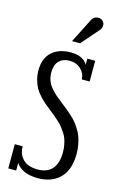

<svg xmlns="http://www.w3.org/2000/svg" viewBox="-137 -965 648 1033"><g transform="rotate(15 187.0 -449.0)"><path d="M299.8 -845.2 216.8 -750H171.9L237.8 -879.9Q250 -908.2 276.9 -908.2Q292.5 -908.2 302.2 -898.4Q312 -888.7 312 -875Q312 -857.4 299.8 -845.2ZM210.9 -410.2Q228.5 -397 240 -387.5Q251.5 -377.9 268.1 -362.8Q284.7 -347.7 295.4 -334.5Q306.2 -321.3 318.1 -302.5Q330.1 -283.7 336.9 -264.6Q343.8 -245.6 348.4 -221.2Q353 -196.8 353 -169.9Q353 -83 308.3 -36.6Q263.7 9.8 183.1 9.8Q98.1 9.8 62 -42V0H18.1V-134.8H62Q62 -91.3 89.4 -63.2Q116.7 -35.2 171.9 -35.2Q224.6 -35.2 252.2 -66.7Q279.8 -98.1 279.8 -160.2Q279.8 -181.6 275.9 -201.2Q272 -220.7 266.6 -235.4Q261.2 -250 250.2 -266.1Q239.3 -282.2 231.4 -292Q223.6 -301.8 207.8 -316.4Q191.9 -331.1 183.8 -337.6Q175.8 -344.2 157.2 -358.9Q134.3 -377 120.8 -388.4Q107.4 -399.9 89.6 -419.2Q71.8 -438.5 62 -456.3Q52.2 -474.1 45.2 -499Q38.1 -523.9 38.1 -551.8Q38.1 -619.1 77.1 -654.5Q116.2 -689.9 182.1 -689.9Q252 -689.9 275.9 -646V-680.2H319.8V-564.9H275.9Q275.9 -596.7 251 -620.8Q226.1 -645 186 -645Q150.9 -645 129.4 -623.3Q107.9 -601.6 107.9 -559.1Q107.9 -534.7 115.5 -513.9Q123 -493.2 139.6 -474.1Q156.2 -455.1 170.9 -442.4Q185.5 -429.7 210.9 -410.2Z"/></g></svg>

Font: Margherita
Style: Regular
Weight: 400
Designer: James Puckett
Foundry: Dunwich Type Founders
Version: Version 1.008;hotconv 1.0.109;makeotfexe 2.5.65596